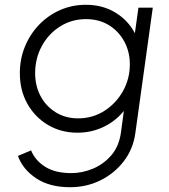

<svg xmlns="http://www.w3.org/2000/svg" viewBox="-20 -563 705 803"><path d="M273 220Q187 220 131 182.5Q75 145 55 89L110 66Q127 108 169 134.5Q211 161 278 161Q324 161 368.5 142.5Q413 124 445.5 86.5Q478 49 486 -10L498 -99Q463 -56 412.5 -32Q362 -8 304 -8Q235 -8 180.5 -40.5Q126 -73 94.5 -129Q63 -185 63 -257Q63 -316 84 -367.5Q105 -419 142.5 -458.5Q180 -498 230.5 -520.5Q281 -543 339 -543Q409 -543 462.5 -510.5Q516 -478 544 -424L559 -531H619L546 -6Q537 60 498 111Q459 162 400.5 191Q342 220 273 220ZM307 -68Q367 -68 416 -99Q465 -130 494 -181.5Q523 -233 523 -294Q523 -347 499.5 -390Q476 -433 435 -458Q394 -483 340 -483Q280 -483 231.5 -452.5Q183 -422 155 -370.5Q127 -319 127 -257Q127 -203 150 -160.5Q173 -118 213.5 -93Q254 -68 307 -68Z"/></svg>

Font: Plus Jakarta Sans Light
Style: Italic
Weight: 300
Italic angle: -8°
Designer: Gumpita Rahayu
Foundry: Tokotype
Version: Version 2.071; ttfautohint (v1.8.4.7-5d5b);gftools[0.9.29]